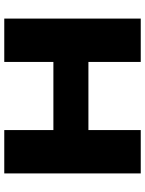

<svg xmlns="http://www.w3.org/2000/svg" viewBox="90 -769 679 899"><g transform="rotate(-90 429.5 -319.5)"><path d="M270 0H67V-639H270ZM792 0H589V-639H792ZM170.5 -409H676V-245H170.5Z"/></g></svg>

Font: Anek Latin Expanded ExtraBold
Style: Regular
Weight: 800
Width: 7
Designer: Yesha Goshar
Foundry: Ek Type
Version: Version 1.003